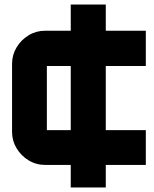

<svg xmlns="http://www.w3.org/2000/svg" viewBox="-20 -725 676 844"><path d="M291 99V0H179Q139 0 106 -20Q73 -40 53 -73Q33 -106 33 -145V-444Q33 -484 53 -517Q73 -550 106 -570Q139 -590 179 -590H291V-705H445V-590H621V-435H445V-153H621V0H445V99ZM186 -153H291V-435H186Q186 -435 186 -435Q186 -435 186 -435V-153Q186 -153 186 -153Q186 -153 186 -153Z"/></svg>

Font: Orbitron Black
Style: Regular
Weight: 900
Designer: Matt McInerney
Foundry: The League of Moveable Type
Version: Version 2.001